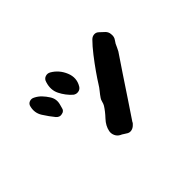

<svg xmlns="http://www.w3.org/2000/svg" viewBox="-72 -472 621 621"><g transform="rotate(-45 238.0 -162.0)"><path d="M221 -221Q216 -213 206.5 -211.5Q197 -210 189 -216Q170 -233 158.5 -256Q147 -279 156 -307Q159 -318 168.5 -321.5Q178 -325 187 -320Q213 -305 225 -276Q237 -247 221 -221ZM414 -269Q416 -255 409 -246Q402 -237 397 -224Q394 -217 391 -212Q374 -187 350 -151Q326 -115 302.5 -79.5Q279 -44 262 -19Q261 -16 259 -14Q257 -12 255 -10Q248 -3 239 -1.5Q230 0 222 -6Q218 -8 214 -11Q210 -14 205 -16Q195 -21 190.5 -31Q186 -41 188 -51Q192 -71 208 -88Q224 -105 234 -121Q237 -126 239 -134Q241 -142 244 -146Q250 -155 257.5 -164Q265 -173 271 -183Q279 -196 294 -217.5Q309 -239 326.5 -261.5Q344 -284 359 -299Q366 -306 375 -306.5Q384 -307 391 -300Q399 -293 406 -286Q413 -279 414 -269ZM136 -224Q134 -216 133 -213Q131 -200 118 -198Q107 -195 98 -205Q84 -222 71 -242.5Q58 -263 64 -287Q66 -297 75 -300.5Q84 -304 93 -299Q105 -293 114 -283.5Q123 -274 130 -263Q142 -245 136 -224Z"/></g></svg>

Font: Slackside One
Style: Regular
Weight: 400
Version: Version 1.000